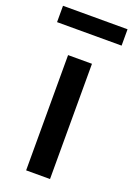

<svg xmlns="http://www.w3.org/2000/svg" viewBox="-155 -806 597 861"><g transform="rotate(20 144.0 -375.0)"><path d="M-10 -750V-672H298V-750ZM87 -550V0H201V-550Z"/></g></svg>

Font: Spoqa Han Sans Neo Medium
Style: Regular
Weight: 500
Designer: [Spoqa Han Sans Neo] Dong-huui Kim ___ Younghwa Kang ___ Yujin Lee ___ [Noto Sans] Ryoko NISHIZUKA ____ (kana & ideograp
Foundry: Spoqa (http://www.spoqa-han-sans.com)
Version: Version 1.100;hotconv 1.0.109;makeotfexe 2.5.65596